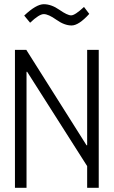

<svg xmlns="http://www.w3.org/2000/svg" viewBox="-20 -892 540 912"><path d="M379 -859 404 -826Q354 -771 320 -771Q286 -771 248 -798Q210 -825 188 -825Q166 -825 123 -784L95 -818Q152 -872 188 -872Q224 -872 262 -845.5Q300 -819 318 -819Q336 -819 379 -859ZM394 0V-103L109 -551H106V0H51V-655H105L391 -202H394V-655H449V0Z"/></svg>

Font: TypoPRO Lekton
Style: Regular
Weight: 400
Monospace: yes
Designer: Paolo Mazzetti, Luciano Perondi, Raffaele Flato, Elena Papassissa, Emilio Macchia, Michela Povoleri, Tobias Seemiller, R
Version: Version 34.000